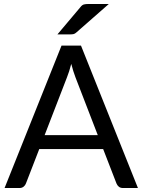

<svg xmlns="http://www.w3.org/2000/svg" viewBox="-20 -946 717 966"><path d="M472 -266 359.5 -557.5Q354.5 -570.5 349 -587.8Q343.5 -605 338.5 -624.5Q328 -584 317 -557L204.5 -266ZM674 0H599Q586 0 578 -6.5Q570 -13 566 -23L499 -196H177.5L110.5 -23Q107.5 -14 99 -7Q90.5 0 78 0H3L289.5 -716.5H387.5ZM527.5 -926 364.5 -783Q357 -776 350 -774.5Q343 -773 333 -773H269L384.5 -910Q393 -921 401.8 -923.5Q410.5 -926 427 -926Z"/></svg>

Font: Lato-Regular
Style: Regular
Weight: 400
Designer: Lukasz Dziedzic with Adam Twardoch and Botio Nikoltchev
Foundry: tyPoland Lukasz Dziedzic
Version: Version 2.015; 2015-08-06; http://www.latofonts.com/